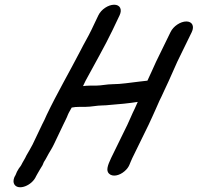

<svg xmlns="http://www.w3.org/2000/svg" viewBox="-20 -732 838 814"><path d="M703 -596 642 -471C629 -443 618 -417 605 -390C594 -389 581 -387 570 -386C534 -382 493 -375 457 -375C433 -375 410 -369 386 -369H361C350 -369 341 -368 332 -367C336 -374 338 -381 343 -390C380 -459 424 -535 457 -604L487 -667C499 -692 489 -712 464 -712C439 -712 409 -692 397 -667L367 -604C353 -575 336 -547 321 -517C275 -428 221 -335 178 -245C172 -230 165 -217 159 -205L118 -119C110 -103 101 -89 92 -73C86 -59 76 -45 70 -32C70 -31 66 -26 60 -18C54 -9 49 1 46 10L41 19C36 32 36 42 41 50C58 77 116 55 133 15L138 6C144 -6 155 -22 160 -31L166 -45C171 -52 175 -60 180 -69C188 -85 199 -100 208 -119L249 -205C255 -218 263 -232 268 -246C272 -256 279 -266 284 -276C295 -278 304 -279 319 -279H343C367 -279 391 -285 414 -285C424 -285 435 -286 444 -287C485 -290 526 -294 564 -300L551 -271C539 -247 532 -228 520 -203L451 -62C436 -30 429 -9 442 4C457 19 486 13 508 -6C530 -25 529 -38 541 -62L610 -203C622 -227 630 -248 641 -271L656 -305C668 -328 683 -364 695 -388C708 -416 719 -443 732 -471L793 -596C805 -621 795 -641 770 -641C745 -641 715 -621 703 -596Z"/></svg>

Font: Electronic
Style: BlkUltIt
Weight: 900
Version: Version 1.011